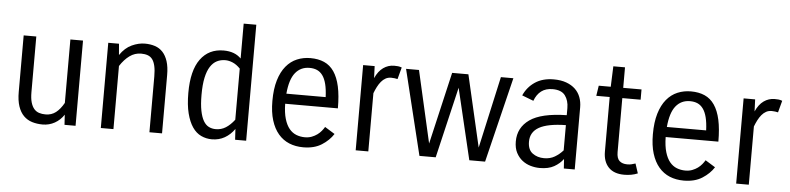

<svg xmlns="http://www.w3.org/2000/svg" viewBox="-45 -969 4984 1212"><g transform="rotate(5 2447.0 -362.5)"><path d="M456 -540V0H386L382 -64Q359 -29 324 -9.5Q289 10 248 10Q212 10 181 0.5Q150 -9 127.5 -31.5Q105 -54 92.5 -91Q80 -128 80 -182V-540H160V-188Q160 -148 167.5 -122.5Q175 -97 188 -82Q201 -67 219.5 -61Q238 -55 261 -55Q298 -55 325.5 -76Q353 -97 376 -138V-540Z M616 0V-540H684L690 -469Q722 -516 764.5 -535.5Q807 -555 847 -555Q882 -555 911 -545.5Q940 -536 960.5 -514Q981 -492 992.5 -456.5Q1004 -421 1004 -369V0H924V-354Q924 -393 918 -419.5Q912 -446 900.5 -461.5Q889 -477 871 -483.5Q853 -490 829 -490Q789 -490 756 -466Q723 -442 696 -400V0Z M1147 -269Q1147 -411 1199.5 -483Q1252 -555 1346 -555Q1417 -555 1457 -514V-735H1537V0H1467L1463 -68Q1437 -31 1401 -10.5Q1365 10 1320 10Q1284 10 1252 -5Q1220 -20 1197 -53.5Q1174 -87 1160.5 -140Q1147 -193 1147 -269ZM1339 -56Q1374 -56 1402.5 -74Q1431 -92 1457 -126V-450Q1434 -474 1409.5 -484.5Q1385 -495 1362 -495Q1333 -495 1309 -483Q1285 -471 1267.5 -444Q1250 -417 1240.5 -373Q1231 -329 1231 -264Q1231 -204 1239 -164Q1247 -124 1261 -100Q1275 -76 1295 -66Q1315 -56 1339 -56Z M2089 -91Q2063 -50 2016 -20Q1969 10 1899 10Q1850 10 1810 -6.5Q1770 -23 1741 -57Q1712 -91 1696 -142.5Q1680 -194 1680 -265Q1680 -341 1696.5 -396Q1713 -451 1742.5 -486.5Q1772 -522 1811.5 -538.5Q1851 -555 1896 -555Q1946 -555 1983.5 -538.5Q2021 -522 2046 -485.5Q2071 -449 2083.5 -392Q2096 -335 2096 -254H1762Q1763 -197 1774.5 -158.5Q1786 -120 1805 -97Q1824 -74 1849.5 -64Q1875 -54 1904 -54Q1928 -54 1947.5 -61.5Q1967 -69 1982 -80Q1997 -91 2008 -104.5Q2019 -118 2026 -130ZM1896 -493Q1840 -493 1806 -451Q1772 -409 1764 -318H2013Q2011 -367 2002.5 -400.5Q1994 -434 1979 -454.5Q1964 -475 1943.5 -484Q1923 -493 1896 -493Z M2231 0V-540H2304L2307 -464Q2327 -509 2358 -531Q2389 -553 2427 -553Q2441 -553 2451 -552Q2461 -551 2475 -546L2455 -471Q2446 -473 2436.5 -474.5Q2427 -476 2415 -476Q2395 -476 2379.5 -467.5Q2364 -459 2351.5 -444Q2339 -429 2329 -409.5Q2319 -390 2311 -369V0Z M3183 -540 3051 0H2951L2844 -450L2738 0H2635L2503 -540H2585L2689 -83L2795 -540H2898L3003 -85L3104 -540Z M3550 0 3546 -60Q3524 -30 3488.5 -10Q3453 10 3398 10Q3369 10 3339.5 1.5Q3310 -7 3286.5 -25.5Q3263 -44 3248 -73Q3233 -102 3233 -144Q3233 -232 3305.5 -283Q3378 -334 3539 -337V-382Q3539 -430 3515.5 -461.5Q3492 -493 3436 -493Q3393 -493 3364.5 -471.5Q3336 -450 3321 -409L3248 -437Q3272 -491 3320 -523Q3368 -555 3438 -555Q3484 -555 3518 -542.5Q3552 -530 3574.5 -508.5Q3597 -487 3608 -457.5Q3619 -428 3619 -394V0ZM3420 -54Q3458 -54 3487 -71Q3516 -88 3539 -114V-274Q3424 -272 3370 -241.5Q3316 -211 3316 -150Q3316 -99 3346.5 -76.5Q3377 -54 3420 -54Z M4018 -10Q3980 6 3933 6Q3867 6 3833 -30Q3799 -66 3799 -129V-475H3714L3724 -540H3800L3805 -670H3879V-540H3995V-475H3879V-133Q3879 -93 3897 -77Q3915 -61 3946 -61Q3961 -61 3971.5 -63.5Q3982 -66 3998 -71Z M4500 -91Q4474 -50 4427 -20Q4380 10 4310 10Q4261 10 4221 -6.5Q4181 -23 4152 -57Q4123 -91 4107 -142.5Q4091 -194 4091 -265Q4091 -341 4107.5 -396Q4124 -451 4153.5 -486.5Q4183 -522 4222.5 -538.5Q4262 -555 4307 -555Q4357 -555 4394.5 -538.5Q4432 -522 4457 -485.5Q4482 -449 4494.5 -392Q4507 -335 4507 -254H4173Q4174 -197 4185.5 -158.5Q4197 -120 4216 -97Q4235 -74 4260.5 -64Q4286 -54 4315 -54Q4339 -54 4358.5 -61.5Q4378 -69 4393 -80Q4408 -91 4419 -104.5Q4430 -118 4437 -130ZM4307 -493Q4251 -493 4217 -451Q4183 -409 4175 -318H4424Q4422 -367 4413.5 -400.5Q4405 -434 4390 -454.5Q4375 -475 4354.5 -484Q4334 -493 4307 -493Z M4642 0V-540H4715L4718 -464Q4738 -509 4769 -531Q4800 -553 4838 -553Q4852 -553 4862 -552Q4872 -551 4886 -546L4866 -471Q4857 -473 4847.5 -474.5Q4838 -476 4826 -476Q4806 -476 4790.5 -467.5Q4775 -459 4762.5 -444Q4750 -429 4740 -409.5Q4730 -390 4722 -369V0Z"/></g></svg>

Font: Carrois Gothic
Style: Regular
Weight: 400
Designer: Ralph du Carrois
Foundry: Ralph du Carrois
Version: Version 1.001